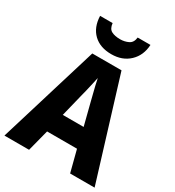

<svg xmlns="http://www.w3.org/2000/svg" viewBox="-220 -1069 1087 1195"><g transform="rotate(30 324.0 -471.5)"><path d="M472 0 432 -155H217L177 0H0L218 -716H428L648 0ZM360 -450Q355 -471 348 -498Q341 -525 334.5 -552.5Q328 -580 324 -601Q320 -581 313.5 -552.5Q307 -524 300.5 -496.5Q294 -469 289 -451L250 -293H400ZM505 -943Q501 -866 451 -818.5Q401 -771 322 -771Q241 -771 193.5 -816.5Q146 -862 143 -943H233Q237 -904 261 -891.5Q285 -879 323 -879Q355 -879 382 -892Q409 -905 413 -943Z"/></g></svg>

Font: Noto Sans Telugu SemiCondensed ExtraBold
Style: Regular
Weight: 800
Width: 4
Designer: Jelle Bosma - Monotype Design Team
Foundry: Monotype Imaging Inc.
Version: Version 2.005; ttfautohint (v1.8.4.7-5d5b)